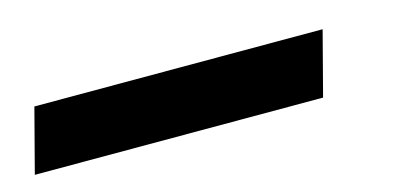

<svg xmlns="http://www.w3.org/2000/svg" viewBox="-116 -10 556 267"><g transform="rotate(-15 162.0 124.0)"><path d="M-88 170 -64 78H351L327 170Z"/></g></svg>

Font: Noto Sans Disp ExtBd
Style: Italic
Weight: 800
Italic angle: -12°
Designer: Monotype Design Team
Foundry: Monotype Imaging Inc.
Version: Version 2.000;GOOG;noto-source:20170915:90ef993387c0